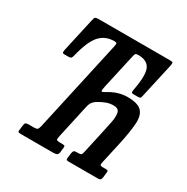

<svg xmlns="http://www.w3.org/2000/svg" viewBox="-170 -895 1012 1040"><g transform="rotate(30 336.0 -375.0)"><path d="M81.5 -20.5 85 -48.5Q87 -60.5 92.2 -63.2Q97.5 -66 108.5 -66H140Q158 -66 163.5 -70.5Q169 -75 173.5 -93.5L300 -666.5Q303 -680.5 301 -684.8Q299 -689 288.5 -689H285.5Q230.5 -689 195.5 -650.8Q160.5 -612.5 136 -512Q133 -500.5 129 -496Q125 -491.5 112 -491.5H88Q75.5 -491.5 75 -498.8Q74.5 -506 77 -517L123 -723.5Q126.5 -741 131.2 -745.5Q136 -750 153 -750H600Q614.5 -750 616.5 -745.8Q618.5 -741.5 615.5 -726.5L566.5 -507Q564.5 -496 560 -493.8Q555.5 -491.5 544 -491.5H522Q508 -491.5 506.8 -497.2Q505.5 -503 508 -515Q527 -614.5 509.5 -651.8Q492 -689 437 -689H436Q423 -689 419.2 -685Q415.5 -681 412.5 -667.5L365.5 -456.5Q359 -428 360.5 -421Q362 -414 380 -425Q413.5 -446 442.8 -454.5Q472 -463 500 -463Q564 -463 588.5 -437.8Q613 -412.5 609.2 -358.5Q605.5 -304.5 586.5 -218L557 -85.5Q554.5 -73.5 557.5 -69.8Q560.5 -66 572 -66H592Q604.5 -66 605.8 -61.2Q607 -56.5 604.5 -43L602 -19Q600 -7 595 -3.5Q590 0 578.5 0H399Q389 0 385 -2.5Q381 -5 382.5 -16L386.5 -47Q389 -59 393 -62.5Q397 -66 408.5 -66H420.5Q433 -66 437.5 -70Q442 -74 445 -87.5L473 -214.5Q484 -264 491.8 -302.8Q499.5 -341.5 493.5 -363.5Q487.5 -385.5 458 -385.5Q434 -385.5 413.5 -378.2Q393 -371 366 -355Q353 -347 344.5 -335.8Q336 -324.5 331.5 -304L285.5 -94.5Q281 -75.5 284.2 -70.8Q287.5 -66 306 -66H318.5Q333.5 -66 335.8 -61.5Q338 -57 335 -41.5L333 -21Q330 -6 321.5 -3Q313 0 299.5 0H100.5Q86 0 82.2 -3.2Q78.5 -6.5 81.5 -20.5Z"/></g></svg>

Font: Besley* Condensed Medium
Style: Italic
Weight: 500
Width: 3
Italic angle: -13°
Designer: Owen Earl
Foundry: indestructible type*
Version: Version 3.000; ttfautohint (v1.8.3)